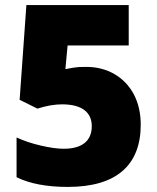

<svg xmlns="http://www.w3.org/2000/svg" viewBox="-20 -734 626 764"><path d="M324.2 -467.8C314.9 -467.8 305.2 -467.8 294.4 -467.3C283.7 -466.8 265.6 -463.9 240.2 -459L249 -553.2H492.2V-713.9H85L58.1 -336.9L128.9 -301.8C164.1 -313 196.8 -318.8 227.1 -318.8C306.6 -318.8 345.2 -286.6 345.2 -231.9C345.2 -172.9 305.7 -142.1 233.9 -142.1C208 -142.1 177.7 -146.5 142.1 -154.8C106.4 -163.1 74.2 -173.8 45.9 -187V-28.8C98.6 -2.9 166.5 9.8 250 9.8C444.8 9.8 540 -78.1 540 -237.8C540 -283.2 530.8 -323.7 512.7 -358.4C475.6 -428.2 406.2 -467.8 324.2 -467.8Z"/></svg>

Font: Sahel Black
Style: Bold
Weight: 900
Foundry: Saber Rastikerdar (saber.rastikerdar@gmail.com)
Version: Version 3.4.0